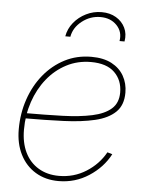

<svg xmlns="http://www.w3.org/2000/svg" viewBox="-53 -775 623 826"><g transform="rotate(5 258.5 -362.0)"><path d="M230.5 7.8Q173.8 7.8 131.1 -18.1Q88.4 -43.9 64.7 -90.6Q41 -137.2 41 -199.7Q41 -268.1 61.8 -329.1Q82.5 -390.1 120.6 -436.8Q158.7 -483.4 210.7 -510.3Q262.7 -537.1 325.7 -537.1Q377.9 -537.1 413.1 -518.6Q448.2 -500 466.3 -468Q484.4 -436 484.4 -396Q484.4 -341.8 453.1 -311.8Q421.9 -281.7 365.2 -268.3Q308.6 -254.9 230.5 -251.7Q152.3 -248.5 58.1 -248.5V-271Q149.4 -271 223.6 -273.4Q297.9 -275.9 351.1 -287.4Q404.3 -298.8 433.1 -324.2Q461.9 -349.6 461.9 -395Q461.9 -447.8 427.7 -481.2Q393.6 -514.6 325.7 -514.6Q268.1 -514.6 220 -489.5Q171.9 -464.4 137 -420.9Q102.1 -377.4 82.8 -320.6Q63.5 -263.7 63.5 -199.7Q63.5 -143.1 83.7 -101.6Q104 -60.1 141.8 -37.4Q179.7 -14.6 230.5 -14.6Q294.9 -14.6 347.7 -47.9Q400.4 -81.1 429.7 -133.8L451.2 -127.4Q420.4 -68.8 361.3 -30.5Q302.2 7.8 230.5 7.8ZM353 -732.4Q388.7 -732.4 415 -716.8Q441.4 -701.2 454.3 -674.8Q467.3 -648.4 461.4 -615.2H439.9Q446.8 -655.3 420.2 -683.1Q393.6 -710.9 349.6 -710.9Q305.7 -710.9 270 -683.1Q234.4 -655.3 227.5 -615.2H205.6Q211.4 -648.4 232.9 -674.8Q254.4 -701.2 285.9 -716.8Q317.4 -732.4 353 -732.4Z"/></g></svg>

Font: Inter 24pt Thin
Style: Italic
Weight: 250
Italic angle: -9.3988°
Version: Version 4.001;git-66647c0bb